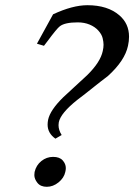

<svg xmlns="http://www.w3.org/2000/svg" viewBox="-20 -714 516 738"><path d="M184 -659Q259 -694 316 -694Q394 -694 439 -655Q476 -623 476 -573Q476 -556 472 -538Q460 -481 395 -422Q380 -411 365 -399L307 -353Q292 -342 277 -330Q213 -279 206 -244Q205 -238 205 -233Q205 -214 217 -195L193 -181Q163 -202 163 -235Q163 -244 165 -254Q173 -291 223 -340Q247 -362 269.5 -383Q292 -404 315 -425Q366 -475 375 -518Q378 -531 378 -542Q378 -553 374.5 -567.5Q371 -582 358 -596.5Q345 -611 324.5 -619.5Q304 -628 279 -628Q229 -628 210 -613Q199 -605 162 -555L149 -538L122 -546ZM113 -53Q119 -79 139 -95Q159 -111 184 -111Q209 -111 221 -97.5Q233 -84 233 -68Q233 -61 231 -53Q226 -30 205 -13Q184 4 160 4Q136 4 124 -11Q112 -26 112 -41Q112 -47 113 -53Z"/></svg>

Font: New Athena Unicode
Style: Italic
Weight: 400
Designer: J. Rusten 1997; rev. by R. Hancock 2001, 2002, rev. by D. Mastronarde 2002-2019
Foundry: Society for Classical Studies (formerly American Philological Association)
Version: Version 5.008